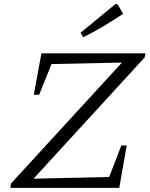

<svg xmlns="http://www.w3.org/2000/svg" viewBox="-20 -912 726 932"><path d="M682 -633 123 -23 114 -44 510 -53 569 -206H595L559 0H30L34 -22L592 -630L601 -609L230 -601L170 -452H144L181 -653H686ZM384 -731 371 -753 540 -892H550L578 -845Q531 -814 483.5 -785.5Q436 -757 384 -731Z"/></svg>

Font: Piazzolla Thin Light
Style: Italic
Weight: 300
Italic angle: -11.3°
Version: Version 2.005